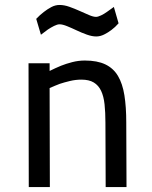

<svg xmlns="http://www.w3.org/2000/svg" viewBox="-20 -754 614 774"><path d="M96 0 95 -499H180V-468Q202 -479 226 -489Q246 -497 271 -503.5Q296 -510 322 -510Q372 -510 404.5 -494.5Q437 -479 455.5 -448Q474 -417 481.5 -370Q489 -323 489 -260L490 0H406L405 -259Q405 -301 401.5 -333.5Q398 -366 387.5 -388Q377 -410 358 -421.5Q339 -433 308 -433Q285 -433 262 -427.5Q239 -422 221 -416Q200 -408 180 -399L181 0ZM458 -660Q444 -644 429 -633Q416 -623 400 -615Q384 -607 368 -607Q351 -607 330 -614.5Q309 -622 289 -631.5Q269 -641 250.5 -648.5Q232 -656 220 -656Q211 -656 198 -649.5Q185 -643 173 -635Q159 -625 145 -614L126 -678Q141 -694 157 -706Q171 -717 187 -725.5Q203 -734 220 -734Q239 -734 260 -726.5Q281 -719 301 -710Q321 -701 338.5 -693.5Q356 -686 367 -686Q375 -686 387.5 -692Q400 -698 411 -706Q424 -715 439 -726Z"/></svg>

Font: Panefresco 500wt
Style: Regular
Weight: 700
Foundry: Campivisivi & Chank Co
Version: Version 1.001